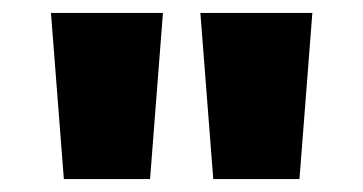

<svg xmlns="http://www.w3.org/2000/svg" viewBox="-20 -734 564 298"><path d="M59.1 -713.9 79.1 -456.1H212.9L232.9 -713.9ZM291 -713.9 311 -456.1H444.8L464.8 -713.9Z"/></svg>

Font: Sahel Black
Style: Bold
Weight: 900
Foundry: Saber Rastikerdar (saber.rastikerdar@gmail.com)
Version: Version 3.4.0